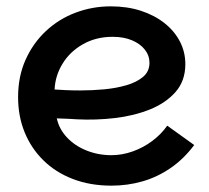

<svg xmlns="http://www.w3.org/2000/svg" viewBox="-20 -578 659 605"><path d="M331 7Q264 7 209.5 -14Q155 -35 116.5 -73Q78 -111 57.5 -161.5Q37 -212 37 -272Q37 -337 60.5 -389.5Q84 -442 124.5 -480Q165 -518 218 -538Q271 -558 329 -558Q381 -558 424 -544Q467 -530 498.5 -505Q530 -480 547 -447Q564 -414 564 -376Q564 -323 533 -288Q502 -253 452 -233Q402 -213 342 -206Q282 -199 223 -202Q213 -203 198 -203.5Q183 -204 171.5 -204.5Q160 -205 159 -205Q166 -172 190.5 -145.5Q215 -119 252 -104Q289 -89 331 -89Q365 -89 398.5 -101Q432 -113 460 -134Q488 -155 507 -182L592 -121Q559 -77 517.5 -48.5Q476 -20 429 -6.5Q382 7 331 7ZM233 -293Q270 -293 308 -296.5Q346 -300 378.5 -309.5Q411 -319 431 -336Q451 -353 451 -380Q451 -403 436.5 -421.5Q422 -440 396 -451Q370 -462 335 -462Q283 -462 242 -439Q201 -416 177.5 -378Q154 -340 152 -296Q166 -295 187 -294Q208 -293 233 -293Z"/></svg>

Font: Parkinsans Light Medium
Style: Regular
Weight: 500
Version: Version 1.000